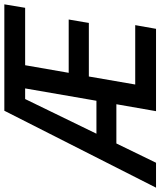

<svg xmlns="http://www.w3.org/2000/svg" viewBox="10 -793 740 886"><g transform="rotate(-90 380.0 -350.0)"><path d="M-43 0H72L161 -183H342L310 0H690L707 -96H433L470 -310H717L733 -403H487L522 -604H787L803 -700H312ZM206 -275 366 -604H415L358 -275Z"/></g></svg>

Font: Fixel Text 20240404 Medium
Style: Italic
Weight: 500
Width: 4
Italic angle: -10°
Designer: AlfaBravo + MacPaw
Foundry: Kyrylo Tkachov, Marchela Mozhyna, Serhii Makarenko, Maria Weinstein, Zakhar Kryvoshyya
Version: Version 1.211;Glyphs 3.2 (3225)